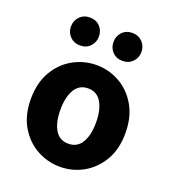

<svg xmlns="http://www.w3.org/2000/svg" viewBox="-129 -784 794 891"><g transform="rotate(20 268.0 -338.5)"><path d="M268 11Q207 11 153.5 -18.5Q100 -48 67 -104Q34 -160 34 -239Q34 -319 67 -375.5Q100 -432 153.5 -461.5Q207 -491 268 -491Q329 -491 382 -461.5Q435 -432 468 -375.5Q501 -319 501 -239Q501 -160 468 -104Q435 -48 382 -18.5Q329 11 268 11ZM268 -103Q312 -103 334 -140Q356 -177 356 -239Q356 -301 334 -338.5Q312 -376 268 -376Q224 -376 202 -338.5Q180 -301 180 -239Q180 -177 202 -140Q224 -103 268 -103ZM163 -550Q133 -550 113.5 -570Q94 -590 94 -619Q94 -648 113.5 -668Q133 -688 163 -688Q194 -688 213 -668Q232 -648 232 -619Q232 -590 213 -570Q194 -550 163 -550ZM373 -550Q342 -550 323 -570Q304 -590 304 -619Q304 -648 323 -668Q342 -688 373 -688Q403 -688 422.5 -668Q442 -648 442 -619Q442 -590 422.5 -570Q403 -550 373 -550Z"/></g></svg>

Font: Narnoor ExtraBold
Style: Regular
Weight: 800
Designer: S. Sridhar Murthy
Foundry: SIL International
Version: Version 3.000